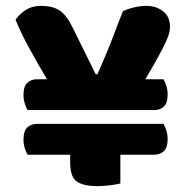

<svg xmlns="http://www.w3.org/2000/svg" viewBox="-20 -629 637 654"><path d="M74 -254Q69 -262 64.5 -276Q60 -290 60 -305Q60 -335 73 -347Q86 -359 106 -359H140Q108 -413 79 -466Q50 -519 33 -562Q45 -580 67 -594.5Q89 -609 120 -609Q158 -609 182 -594Q206 -579 227 -536L306 -376H312Q325 -406 335.5 -430.5Q346 -455 355.5 -479Q365 -503 375 -530Q385 -557 399 -591Q416 -599 437.5 -604Q459 -609 479 -609Q511 -609 535 -591Q559 -573 559 -538Q559 -529 556.5 -517.5Q554 -506 545 -486.5Q536 -467 519.5 -436.5Q503 -406 475 -359H537Q542 -350 546.5 -337Q551 -324 551 -307Q551 -278 538 -266Q525 -254 505 -254ZM74 -102Q69 -110 64.5 -124Q60 -138 60 -153Q60 -183 73 -195Q86 -207 106 -207H537Q542 -198 546.5 -185Q551 -172 551 -155Q551 -126 538 -114Q525 -102 505 -102H390V-4Q379 -1 356 2Q333 5 311 5Q265 5 242 -10.5Q219 -26 219 -76V-102Z"/></svg>

Font: Baloo Thambi
Style: Regular
Weight: 400
Designer: Aadarsh Rajan and Ek Type
Foundry: Ek Type
Version: Version 1.443;PS 1.000;hotconv 16.6.51;makeotf.lib2.5.65220;